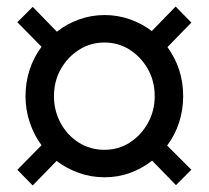

<svg xmlns="http://www.w3.org/2000/svg" viewBox="-20 -539 640 587"><path d="M80 28 33 -20 107 -95Q84 -126 71 -164.5Q58 -203 58 -245Q58 -287 70.5 -325.5Q83 -364 107 -396L33 -471L80 -518L154 -442Q184 -466 221.5 -479.5Q259 -493 300 -493Q340 -493 377 -480Q414 -467 444 -444L517 -519L565 -470L492 -395Q540 -329 540 -245Q540 -203 527.5 -164.5Q515 -126 491 -94L565 -20L518 27L445 -48Q415 -24 378 -10.5Q341 3 300 3Q258 3 220.5 -10.5Q183 -24 153 -47ZM299 -81Q342 -81 376.5 -103Q411 -125 432 -162.5Q453 -200 453 -245Q453 -291 432 -328Q411 -365 376.5 -387Q342 -409 299 -409Q257 -409 222 -387Q187 -365 166 -328Q145 -291 145 -245Q145 -200 165.5 -162.5Q186 -125 221 -103Q256 -81 299 -81Z"/></svg>

Font: Nunito Sans SemiBold
Style: Regular
Weight: 600
Designer: Vernon Adams
Foundry: Vernon Adams
Version: Version 3.101; ttfautohint (v1.8.4.7-5d5b);gftools[0.9.27]